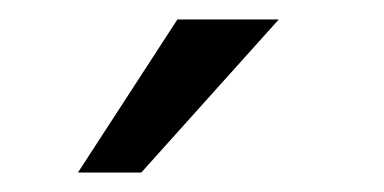

<svg xmlns="http://www.w3.org/2000/svg" viewBox="-20 -760 394 197"><path d="M125 -583H60L162 -740H266Z"/></svg>

Font: Instrument Sans SemiCondensed
Style: Regular
Weight: 400
Width: 4
Designer: Rodrigo Fuenzalida
Foundry: fragTYPE
Version: Version 1.000;gftools[0.9.28]